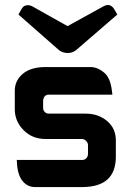

<svg xmlns="http://www.w3.org/2000/svg" viewBox="-20 -759 541 779"><path d="M220 -555 55 -700 67 -722Q73 -731 76 -733Q84 -738 94 -738Q100 -738 107 -735H108L254 -653L401 -734Q409 -738 412 -738Q414 -739 416 -739Q432 -739 442 -724L456 -700L288 -555Q274 -544 254.5 -544Q235 -544 220 -555ZM155 -350V-318Q155 -316 156.5 -312Q158 -308 163.5 -303Q169 -298 178 -298H327Q379 -298 414.5 -268Q450 -238 450 -190V-123Q450 0 313 0H122Q92 0 72 -24Q52 -48 49 -95L48 -110H313Q316 -110 321 -111Q326 -112 331.5 -118.5Q337 -125 337 -136V-171Q337 -179 329.5 -187Q322 -195 313 -195H165Q111 -195 75.5 -231Q40 -267 40 -316V-391Q40 -432 72.5 -459.5Q105 -487 165 -487H349Q377 -486 402.5 -464.5Q428 -443 434 -391L436 -375H178Q166 -375 160.5 -367Q155 -359 155 -350Z"/></svg>

Font: FifthLeg
Style: Bold
Weight: 700
Designer: Jakub Steiner
Version: Version 1.0